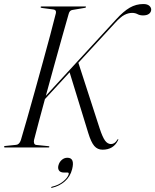

<svg xmlns="http://www.w3.org/2000/svg" viewBox="-25 -732 770 953"><path d="M144 -37.5Q142 -28 144.5 -20.8Q147 -13.5 155.5 -12.5L215 -6.5Q220 -6.5 220 -3.5Q220 0 216 0H0Q-5 0 -5 -3Q-5 -7 1 -7.5L55 -13Q71 -14.5 78.5 -36.5Q92 -81.5 110 -144.8Q128 -208 148 -280Q168 -352 187.8 -423.8Q207.5 -495.5 224.5 -558.8Q241.5 -622 252.5 -667Q255.5 -683 240 -685L183 -692.5Q176.5 -693.5 176.5 -697Q176.5 -700 181.5 -700H398.5Q402 -700 402 -697.5Q402 -694.5 396 -693L334 -682.5Q320.5 -680.5 316 -663.5Q302.5 -616.5 283.5 -549Q264.5 -481.5 243.5 -405.5Q222.5 -329.5 202.5 -256.5L551.5 -636Q588 -676 619.2 -694Q650.5 -712 686.5 -712Q706 -712 715.8 -703.5Q725.5 -695 725.5 -684Q725 -671.5 714.8 -663.5Q704.5 -655.5 685 -655.5Q669 -655.5 657.5 -661.8Q646 -668 630.5 -668Q612 -668 592.5 -658Q573 -648 545 -617L364 -420.5L470 -93.5Q484 -51 496.5 -34Q509 -17 526 -17Q544.5 -17 557.5 -38.5Q559 -41.5 561 -41.5Q563.5 -41 561 -36Q538.5 11 484 11Q459 11 443 -7.5Q427 -26 413 -72L320.5 -373L198 -240Q181.5 -180 167.5 -127.2Q153.5 -74.5 144 -37.5ZM294 124.5Q274.5 124.5 267.8 114.2Q261 104 265 89Q269.5 72 281.8 61.5Q294 51 309.5 51Q347.5 51 333 108Q323.5 145 296.5 168.5Q269.5 192 233.5 200Q229 201.5 229 199Q229 196 232 195Q265.5 187.5 288.5 168.5Q311.5 149.5 316 132.5Q317.5 124.5 311 124.5Z"/></svg>

Font: Fraunces 144pt Light
Style: Italic
Weight: 300
Italic angle: -16°
Version: Version 1.000;[0bf87f6ff]